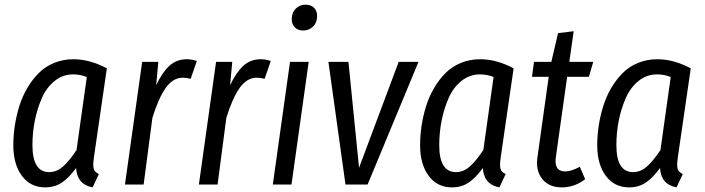

<svg xmlns="http://www.w3.org/2000/svg" viewBox="-20 -791 3020 823"><path d="M294.9 -537.1Q364.7 -537.1 438 -498L382.8 -118.2Q380.4 -100.6 379.9 -92.3Q379.4 -84 380.6 -73.2Q381.8 -62.5 387.7 -56.2Q393.6 -49.8 403.8 -44.9L377 12.2Q310.1 -0.5 306.2 -70.8Q276.9 -30.3 246.1 -9Q215.3 12.2 173.8 12.2Q110.8 12.2 74 -37.1Q37.1 -86.4 37.1 -168.9Q37.1 -210.4 43.5 -252.2Q49.8 -293.9 62.7 -335.7Q75.7 -377.4 96.9 -413.6Q118.2 -449.7 145.8 -477.5Q173.3 -505.4 211.7 -521.2Q250 -537.1 294.9 -537.1ZM293.9 -472.2Q249.5 -472.2 214.6 -444.3Q179.7 -416.5 159.7 -371.1Q139.6 -325.7 129.4 -274.2Q119.1 -222.7 119.1 -168.9Q119.1 -53.2 190.9 -53.2Q223.1 -53.2 250.5 -77.6Q277.8 -102.1 308.1 -147.9L352.1 -460.9Q324.2 -472.2 293.9 -472.2Z M780.8 -537.1Q800.8 -537.1 823.7 -529.8L797.4 -453.1Q778.8 -458 763.7 -458Q721.7 -458 690.7 -414.6Q659.7 -371.1 633.3 -286.1L595.7 0H515.6L589.4 -525.9H658.7L649.4 -425.8Q675.8 -481.4 706.5 -509.3Q737.3 -537.1 780.8 -537.1Z M1097.7 -537.1Q1117.7 -537.1 1140.6 -529.8L1114.3 -453.1Q1095.7 -458 1080.6 -458Q1038.6 -458 1007.6 -414.6Q976.6 -371.1 950.2 -286.1L912.6 0H832.5L906.2 -525.9H975.6L966.3 -425.8Q992.7 -481.4 1023.4 -509.3Q1054.2 -537.1 1097.7 -537.1Z M1279.3 -660.2Q1257.3 -660.2 1243.9 -673.6Q1230.5 -687 1230.5 -709Q1230.5 -736.8 1247.6 -753.9Q1264.6 -771 1289.6 -771Q1312.5 -771 1325.9 -757.8Q1339.4 -744.6 1339.4 -722.2Q1339.4 -694.3 1322 -677.2Q1304.7 -660.2 1279.3 -660.2ZM1303.2 -525.9 1229.5 0H1149.4L1223.1 -525.9Z M1773.9 -525.9 1555.7 0H1460.9L1387.7 -525.9H1473.6L1519 -71.8L1689 -525.9Z M2038.6 -537.1Q2108.4 -537.1 2181.6 -498L2126.5 -118.2Q2124 -100.6 2123.5 -92.3Q2123 -84 2124.3 -73.2Q2125.5 -62.5 2131.3 -56.2Q2137.2 -49.8 2147.5 -44.9L2120.6 12.2Q2053.7 -0.5 2049.8 -70.8Q2020.5 -30.3 1989.7 -9Q1959 12.2 1917.5 12.2Q1854.5 12.2 1817.6 -37.1Q1780.8 -86.4 1780.8 -168.9Q1780.8 -210.4 1787.1 -252.2Q1793.5 -293.9 1806.4 -335.7Q1819.3 -377.4 1840.6 -413.6Q1861.8 -449.7 1889.4 -477.5Q1917 -505.4 1955.3 -521.2Q1993.7 -537.1 2038.6 -537.1ZM2037.6 -472.2Q1993.2 -472.2 1958.3 -444.3Q1923.3 -416.5 1903.3 -371.1Q1883.3 -325.7 1873 -274.2Q1862.8 -222.7 1862.8 -168.9Q1862.8 -53.2 1934.6 -53.2Q1966.8 -53.2 1994.1 -77.6Q2021.5 -102.1 2051.8 -147.9L2095.7 -460.9Q2067.9 -472.2 2037.6 -472.2Z M2411.1 -461.9 2362.3 -115.2Q2355 -56.2 2402.3 -56.2Q2429.2 -56.2 2465.3 -76.2L2488.3 -22.9Q2442.9 12.2 2388.2 12.2Q2333 12.2 2304 -24.2Q2274.9 -60.5 2284.2 -120.1L2332 -461.9H2260.3L2269 -525.9H2343.3L2372.1 -648.9L2439 -657.2L2420.4 -525.9H2522.9L2504.4 -461.9Z M2797.9 -537.1Q2867.7 -537.1 2940.9 -498L2885.7 -118.2Q2883.3 -100.6 2882.8 -92.3Q2882.3 -84 2883.5 -73.2Q2884.8 -62.5 2890.6 -56.2Q2896.5 -49.8 2906.7 -44.9L2879.9 12.2Q2813 -0.5 2809.1 -70.8Q2779.8 -30.3 2749 -9Q2718.3 12.2 2676.8 12.2Q2613.8 12.2 2576.9 -37.1Q2540 -86.4 2540 -168.9Q2540 -210.4 2546.4 -252.2Q2552.7 -293.9 2565.7 -335.7Q2578.6 -377.4 2599.9 -413.6Q2621.1 -449.7 2648.7 -477.5Q2676.3 -505.4 2714.6 -521.2Q2752.9 -537.1 2797.9 -537.1ZM2796.9 -472.2Q2752.4 -472.2 2717.5 -444.3Q2682.6 -416.5 2662.6 -371.1Q2642.6 -325.7 2632.3 -274.2Q2622.1 -222.7 2622.1 -168.9Q2622.1 -53.2 2693.8 -53.2Q2726.1 -53.2 2753.4 -77.6Q2780.8 -102.1 2811 -147.9L2855 -460.9Q2827.1 -472.2 2796.9 -472.2Z"/></svg>

Font: Fira Sans Compressed Book
Style: Italic
Weight: 350
Width: 3
Italic angle: -8°
Designer: Carrois Corporate & Edenspiekermann AG
Foundry: Carrois Corporate GbR & Edenspiekermann AG
Version: Version 4.203;PS 004.203;hotconv 1.0.88;makeotf.lib2.5.64775